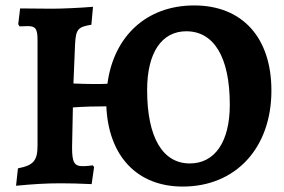

<svg xmlns="http://www.w3.org/2000/svg" viewBox="-20 -674 1046 706"><path d="M694 -654C518 -654 398 -540 375 -366C359 -365 343 -365 327 -365C302 -365 276 -366 250 -367L256 -511C259 -566 266 -575 316 -583L322 -649C275 -645 206 -642 173 -642L54 -643L47 -585L52 -577L82 -578C111 -578 118 -568 118 -526V-139C118 -83 103 -66 46 -55L39 9C102 3 149 0 203 0C237 0 273 1 317 3L326 -60L321 -66C313 -65 298 -63 284 -63C253 -63 245 -77 245 -132L248 -279C289 -282 330 -283 371 -283C379 -100 484 12 652 12C847 12 978 -130 978 -341C978 -536 871 -654 694 -654ZM678 -73C579 -73 521 -167 521 -343C521 -481 575 -559 665 -559C766 -559 825 -465 825 -289C825 -151 769 -73 678 -73Z"/></svg>

Font: Alegreya SC
Style: Bold
Weight: 700
Designer: Juan Pablo del Peral
Foundry: Huerta Tipografica
Version: Version 2.007;PS 002.007;hotconv 1.0.88;makeotf.lib2.5.64775